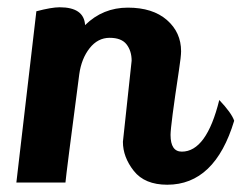

<svg xmlns="http://www.w3.org/2000/svg" viewBox="-20 -502 664 528"><path d="M318 -112 342 -335Q342 -362 328 -380Q314 -398 281.5 -398Q249 -398 226.5 -369.5Q204 -341 198 -298Q162 -24 160 0H25L80 -471Q122 -482 144 -482Q211 -482 214 -433Q263 -481 331.5 -481Q400 -481 439 -447Q478 -413 478 -361Q478 -347 472 -308Q449 -156 449 -131Q449 -85 480 -85Q548 -85 583 -227Q617 -191 624 -170Q571 6 440 6Q378 6 348 -32Q318 -70 318 -112Z"/></svg>

Font: Lily Script One
Style: Regular
Weight: 400
Designer: Julia Petretta
Foundry: Julia Petretta
Version: Version 1.002;PS 001.001;hotconv 1.0.70;makeotf.lib2.5.58329